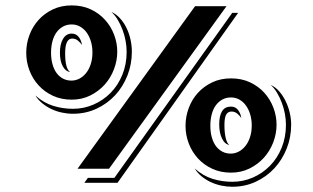

<svg xmlns="http://www.w3.org/2000/svg" viewBox="-20 -631 1172 718"><path d="M248 -258.3Q209.5 -258.3 178.2 -272.7Q147 -287.1 124.8 -311.3Q102.5 -335.4 90.3 -367.2Q78.1 -398.9 78.1 -433.6Q78.1 -467.8 90.1 -500Q102.1 -532.2 124.3 -556.6Q146.5 -581.1 177.7 -595.9Q209 -610.8 248 -610.8Q288.1 -610.8 319.6 -595.9Q351.1 -581.1 373 -556.6Q395 -532.2 406.7 -501.2Q418.5 -470.2 418.5 -437.5Q418.5 -404.3 406.2 -372.1Q394 -339.8 371.6 -314.7Q349.1 -289.6 317.6 -273.9Q286.1 -258.3 248 -258.3ZM709.5 -607.9H827.1L387.7 0H270ZM112.3 -273.9Q143.6 -246.1 179.2 -235.1Q214.8 -224.1 252.9 -224.1Q293.5 -224.1 329.8 -240Q366.2 -255.9 393.8 -283.9Q421.4 -312 437.5 -351.3Q453.6 -390.6 453.6 -437.5Q453.6 -457 449.7 -478.3Q445.8 -499.5 438.2 -519.5Q430.7 -539.6 420.2 -557.1Q409.7 -574.7 396.5 -586.4Q414.1 -578.6 428.2 -563.2Q442.4 -547.9 452.4 -527.8Q462.4 -507.8 467.8 -484.4Q473.1 -460.9 473.1 -437.5Q473.1 -390.6 456.5 -348.6Q439.9 -306.6 410.6 -274.9Q381.3 -243.2 340.8 -224.4Q300.3 -205.6 252.9 -205.6Q231.9 -205.6 211.4 -210Q190.9 -214.4 172.4 -223.1Q153.8 -231.9 138.2 -244.6Q122.6 -257.3 112.3 -273.9ZM308.6 34.2H407.7L848.6 -583H870.6L419.4 52.7H295.4ZM247.1 -329.6Q262.7 -329.6 276.9 -336.9Q291 -344.2 302 -357.9Q313 -371.6 319.3 -391.1Q325.7 -410.6 325.7 -435.1Q325.7 -456.5 320.1 -475.6Q314.5 -494.6 304.4 -508.8Q294.4 -522.9 280 -531.2Q265.6 -539.6 248 -539.6Q230.5 -539.6 216.3 -532Q202.1 -524.4 191.9 -510.7Q181.6 -497.1 176.3 -477.3Q170.9 -457.5 170.9 -433.6Q170.9 -410.2 176.3 -390.9Q181.6 -371.6 191.4 -358.2Q201.2 -344.7 215.3 -337.2Q229.5 -329.6 247.1 -329.6ZM242.2 -361.8Q224.6 -364.3 214.4 -383.8Q204.1 -403.3 204.1 -434.1Q204.1 -466.3 215.8 -485.8Q227.5 -505.4 248 -505.4Q264.6 -505.4 274.4 -492.7Q284.2 -480 286.6 -462.9Q281.7 -470.2 272.2 -478.5Q262.7 -486.8 250 -486.8Q223.6 -486.8 223.6 -431.6Q223.6 -373.5 242.2 -361.8ZM673.8 -160.6Q673.8 -194.8 685.8 -227.1Q697.8 -259.3 720 -283.7Q742.2 -308.1 773.4 -323Q804.7 -337.9 843.8 -337.9Q883.8 -337.9 915.3 -323Q946.8 -308.1 968.8 -283.7Q990.7 -259.3 1002.4 -228.3Q1014.2 -197.3 1014.2 -164.6Q1014.2 -131.3 1002 -99.1Q989.7 -66.9 967.3 -41.7Q944.8 -16.6 913.3 -1Q881.8 14.6 843.8 14.6Q805.2 14.6 773.9 0.2Q742.7 -14.2 720.5 -38.3Q698.2 -62.5 686 -94.2Q673.8 -126 673.8 -160.6ZM708 -1Q739.3 26.9 774.9 37.8Q810.5 48.8 848.6 48.8Q889.2 48.8 925.5 33Q961.9 17.1 989.5 -11Q1017.1 -39.1 1033.2 -78.4Q1049.3 -117.7 1049.3 -164.6Q1049.3 -184.1 1045.4 -205.3Q1041.5 -226.6 1033.9 -246.6Q1026.4 -266.6 1015.9 -284.2Q1005.4 -301.8 992.2 -313.5Q1009.8 -305.7 1023.9 -289.6Q1038.1 -273.4 1048.1 -252.9Q1058.1 -232.4 1063.5 -209.5Q1068.8 -186.5 1068.8 -164.6Q1068.8 -117.7 1052.2 -75.7Q1035.6 -33.7 1006.3 -2Q977.1 29.8 936.5 48.6Q896 67.4 848.6 67.4Q828.1 67.4 807.4 63Q786.6 58.6 767.8 49.8Q749 41 733.6 28.3Q718.3 15.6 708 -1ZM766.6 -160.6Q766.6 -137.2 772 -117.9Q777.3 -98.6 787.1 -85.2Q796.9 -71.8 811 -64.2Q825.2 -56.6 842.8 -56.6Q858.4 -56.6 872.6 -64Q886.7 -71.3 897.7 -85Q908.7 -98.6 915 -118.2Q921.4 -137.7 921.4 -162.1Q921.4 -183.6 915.8 -202.6Q910.2 -221.7 900.1 -235.8Q890.1 -250 875.7 -258.3Q861.3 -266.6 843.8 -266.6Q826.2 -266.6 812 -259Q797.9 -251.5 787.6 -237.8Q777.3 -224.1 772 -204.3Q766.6 -184.6 766.6 -160.6ZM799.8 -166Q799.8 -198.2 810.5 -215.3Q821.3 -232.4 843.8 -232.4Q860.4 -232.4 870.1 -219.7Q879.9 -207 882.3 -189.9Q877.4 -197.3 867.9 -205.6Q858.4 -213.9 845.7 -213.9Q832.5 -213.9 825.9 -202.6Q819.3 -191.4 819.3 -163.6Q819.3 -134.3 824.2 -114.3Q829.1 -94.2 837.9 -88.9Q820.3 -91.8 810.1 -113.3Q799.8 -134.8 799.8 -166Z"/></svg>

Font: Vast Shadow
Style: Regular
Weight: 400
Designer: Nicole Fally
Foundry: Nicole Fally
Version: Version 1.002